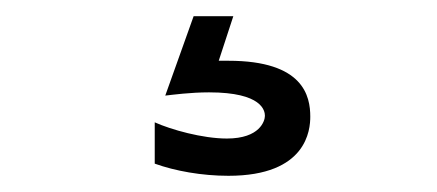

<svg xmlns="http://www.w3.org/2000/svg" viewBox="-20 6 540 237"><path d="M171 208C196 217 229 223 262 223C359 223 363 166 363 150C363 125 355 81 262 81H250L268 26H219L184 124C193 123 215 120 238 120C304 120 307 143 307 149C307 155 301 177 260 177C230 177 191 166 171 157Z"/></svg>

Font: LINE Seed JP_OTF Regular
Style: Regular
Weight: 400
Designer: LY Corporation & Fontrix & Fontworks
Version: Version 1.002